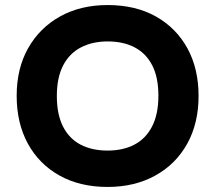

<svg xmlns="http://www.w3.org/2000/svg" viewBox="-20 -730 852 760"><path d="M406 10Q296 10 215 -35.5Q134 -81 90 -162Q46 -243 46 -351Q46 -459 91.5 -539.5Q137 -620 218 -665Q299 -710 406 -710Q517 -710 597.5 -664.5Q678 -619 722 -538.5Q766 -458 766 -350Q766 -242 721 -161Q676 -80 594.5 -35Q513 10 406 10ZM406 -134Q467 -134 512 -157.5Q557 -181 582 -229.5Q607 -278 607 -351Q607 -424 582.5 -471.5Q558 -519 513 -542.5Q468 -566 406 -566Q346 -566 300.5 -542.5Q255 -519 230 -471Q205 -423 205 -350Q205 -277 229.5 -229Q254 -181 299 -157.5Q344 -134 406 -134Z"/></svg>

Font: REM Medium SemiBold
Style: Regular
Weight: 600
Version: Version 1.005;gftools[0.9.28]